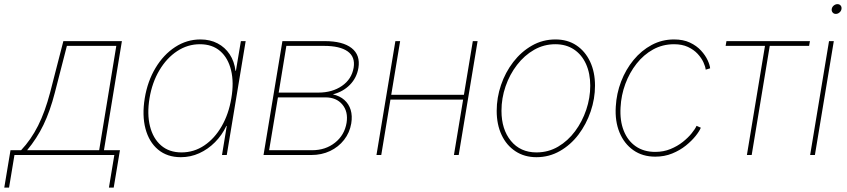

<svg xmlns="http://www.w3.org/2000/svg" viewBox="-67 -729 3983 903"><path d="M-46.9 153.3 -17.6 -22.5H32.2Q55.7 -47.4 75.4 -75.9Q95.2 -104.5 112.1 -137.9Q128.9 -171.4 142.8 -210Q156.7 -248.5 168.5 -293L231 -535.6H506.3L421.9 -22.5H497.1L467.8 153.3H445.3L470.7 0H1L-24.4 153.3ZM60.5 -22.5H399.4L480 -513.2H247.6L190.9 -293Q168.5 -206.1 137.5 -141.8Q106.4 -77.6 60.5 -22.5Z M783.7 10.3Q719.2 10.3 676.5 -25.4Q633.8 -61 617.2 -123.8Q600.6 -186.5 613.8 -267.1Q627 -347.2 664.6 -409.7Q702.1 -472.2 756.8 -507.8Q811.5 -543.5 875.5 -543.5Q920.9 -543.5 956.1 -525.1Q991.2 -506.8 1013.2 -473.6Q1035.2 -440.4 1040.5 -396H1042.5L1065.9 -535.6H1088.4L999.5 0H977.1L999.5 -136.7H997.6Q977.1 -93.3 944.1 -60.1Q911.1 -26.9 870.1 -8.3Q829.1 10.3 783.7 10.3ZM786.6 -12.2Q845.2 -12.2 893.8 -44.9Q942.4 -77.6 975.6 -135.3Q1008.8 -192.9 1021 -267.1Q1033.7 -340.8 1019.8 -398.4Q1005.9 -456.1 968.8 -488.5Q931.6 -521 873 -521Q815.4 -521 766.1 -488.5Q716.8 -456.1 682.6 -398.4Q648.4 -340.8 636.2 -267.1Q624 -192.9 638.4 -135.3Q652.8 -77.6 690.7 -44.9Q728.5 -12.2 786.6 -12.2Z M1172.4 0 1261.2 -535.6H1460.4Q1544.9 -535.6 1586.7 -502.9Q1628.4 -470.2 1618.7 -409.7Q1610.8 -362.8 1578.6 -330.1Q1546.4 -297.4 1498.5 -285.2Q1531.2 -277.8 1552.5 -259Q1573.7 -240.2 1582.3 -212.2Q1590.8 -184.1 1585 -148.4Q1577.6 -105 1551.3 -71.3Q1524.9 -37.6 1485.4 -18.8Q1445.8 0 1397.5 0ZM1198.7 -22.5H1400.9Q1463.9 -22.5 1508.5 -57.9Q1553.2 -93.3 1563 -151.4Q1571.3 -203.6 1543.2 -237.3Q1515.1 -271 1463.9 -271H1240.2ZM1243.7 -293.5H1430.2Q1495.6 -293.5 1541.3 -325Q1586.9 -356.4 1596.2 -410.6Q1604.5 -461.4 1568.1 -487.3Q1531.7 -513.2 1457 -513.2H1279.8Z M2126 -283.2 2122.1 -260.7H1761.7L1765.6 -283.2ZM1814.9 -535.6 1726.1 0H1703.6L1792.5 -535.6ZM2179.2 -535.6 2090.3 0H2067.9L2156.7 -535.6Z M2456.1 10.3Q2399.4 10.3 2357.2 -17.6Q2314.9 -45.4 2292 -94.5Q2269 -143.6 2269 -207.5Q2269 -269.5 2289.3 -329.1Q2309.6 -388.7 2346.9 -437.3Q2384.3 -485.8 2434.8 -514.6Q2485.4 -543.5 2545.4 -543.5Q2602.1 -543.5 2643.6 -515.9Q2685.1 -488.3 2708.3 -439.2Q2731.4 -390.1 2731.4 -326.2Q2731.4 -264.6 2710.9 -204.6Q2690.4 -144.5 2653.6 -95.9Q2616.7 -47.4 2566.2 -18.6Q2515.6 10.3 2456.1 10.3ZM2456.1 -12.2Q2511.7 -12.2 2557.9 -39.3Q2604 -66.4 2637.7 -111.8Q2671.4 -157.2 2690.2 -212.9Q2709 -268.6 2709 -325.7Q2709 -383.8 2689.2 -427.7Q2669.4 -471.7 2632.6 -496.3Q2595.7 -521 2544.9 -521Q2491.2 -521 2445.3 -494.9Q2399.4 -468.8 2364.7 -423.8Q2330.1 -378.9 2310.8 -323Q2291.5 -267.1 2291.5 -208Q2291.5 -120.6 2335.9 -66.4Q2380.4 -12.2 2456.1 -12.2Z M3014.6 7.8Q2955.1 7.8 2911.9 -22.5Q2868.7 -52.7 2846.7 -106Q2824.7 -159.2 2829.1 -228Q2832.5 -289.1 2854.2 -345.7Q2876 -402.3 2912.8 -447Q2949.7 -491.7 2998 -517.6Q3046.4 -543.5 3103 -543.5Q3146.5 -543.5 3178 -528.6Q3209.5 -513.7 3230 -491.2Q3250.5 -468.8 3261 -446Q3271.5 -423.3 3272.9 -407.7L3252 -401.4Q3250.5 -416 3241.2 -436.3Q3231.9 -456.5 3214.1 -475.8Q3196.3 -495.1 3168.7 -508.1Q3141.1 -521 3103 -521Q3049.3 -521 3004.6 -496.3Q2960 -471.7 2926.8 -429.4Q2893.6 -387.2 2874 -334.2Q2854.5 -281.2 2851.6 -224.6Q2847.7 -161.6 2866.5 -114.3Q2885.3 -66.9 2923.1 -40.8Q2960.9 -14.6 3014.6 -14.6Q3053.7 -14.6 3086.4 -28.1Q3119.1 -41.5 3144.3 -61.5Q3169.4 -81.5 3186 -102.1Q3202.6 -122.6 3209 -137.2L3229 -128.4Q3222.7 -112.3 3204.6 -89.6Q3186.5 -66.9 3158.7 -44.4Q3130.9 -22 3094.5 -7.1Q3058.1 7.8 3014.6 7.8Z M3445.8 0 3530.8 -513.2H3345.7L3349.6 -535.6H3742.2L3738.3 -513.2H3553.2L3468.3 0Z M3743.2 0 3832 -535.6H3854.5L3765.6 0ZM3863.8 -663.6Q3854.5 -663.6 3848.9 -670.4Q3843.3 -677.2 3844.7 -686.5Q3846.2 -696.3 3854.2 -702.9Q3862.3 -709.5 3871.6 -709.5Q3881.3 -709.5 3886.7 -702.9Q3892.1 -696.3 3890.6 -686.5Q3889.2 -677.2 3881.3 -670.4Q3873.5 -663.6 3863.8 -663.6Z"/></svg>

Font: Inter 20pt Thin
Style: Italic
Weight: 250
Italic angle: -9.3988°
Version: Version 4.001;git-66647c0bb